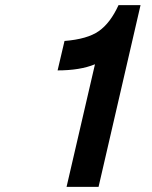

<svg xmlns="http://www.w3.org/2000/svg" viewBox="-20 -730 595 750"><path d="M232 -570Q321 -577 366 -608.5Q411 -640 443 -710H529L365 0H240L351 -479Q293 -455 205 -455Z"/></svg>

Font: Miedinger
Style: Bold-Italic
Weight: 700
Italic angle: -13°
Version: Version 001.000